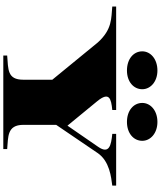

<svg xmlns="http://www.w3.org/2000/svg" viewBox="77 -1074 996 1191"><g transform="rotate(90 575.5 -478.0)"><path d="M324 -24V0H904V-24C830 -31 754 -22 754 -124V-328L928 -584C979 -660 1079 -669 1131 -676V-700H810V-676C881 -669 938 -657 890 -588L759 -398L607 -583C547 -657 590 -669 662 -676V-700H20V-676C91 -669 161 -677 243 -586L474 -304V-124C474 -24 410 -31 324 -24ZM417 -767C486 -767 533 -808 533 -862C533 -913 486 -956 417 -956C345 -956 298 -913 298 -862C298 -808 345 -767 417 -767ZM736 -767C806 -767 853 -808 853 -862C853 -913 806 -956 736 -956C665 -956 618 -913 618 -862C618 -808 665 -767 736 -767Z"/></g></svg>

Font: Sprat Extended Black
Style: Regular
Weight: 900
Width: 9
Designer: Ethan Nakache
Foundry: Collletttivo
Version: Version 2.000;Glyphs 3.2 (3217)